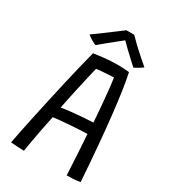

<svg xmlns="http://www.w3.org/2000/svg" viewBox="-208 -957 942 1065"><g transform="rotate(30 263.0 -424.5)"><path d="M122 7.5Q104.5 7.5 78.2 6Q52 4.5 37 3Q41.5 -22 50.8 -68.2Q60 -114.5 73 -174.8Q86 -235 100.5 -301.2Q115 -367.5 130 -432.8Q145 -498 158.8 -555Q172.5 -612 183.5 -652.5Q207 -656 249.2 -660.8Q291.5 -665.5 336 -665.5Q353.5 -665.5 372.5 -664.5Q391.5 -663.5 408.5 -661.5Q427.5 -574 445.8 -411Q464 -248 481.5 1Q466.5 4 441 5.8Q415.5 7.5 395.5 7.5Q394.5 -10.5 392.8 -45Q391 -79.5 388.8 -119.8Q386.5 -160 384.2 -195.2Q382 -230.5 380.5 -249.5Q360.5 -249 328 -247.2Q295.5 -245.5 261 -242.8Q226.5 -240 200.2 -237.5Q174 -235 167 -233.5Q157 -187.5 148.2 -141.2Q139.5 -95 132.5 -56Q125.5 -17 122 7.5ZM178.5 -301.5Q198.5 -305.5 234 -309.5Q269.5 -313.5 308.5 -316.5Q347.5 -319.5 377.5 -320.5Q376.5 -337.5 373.8 -373.2Q371 -409 367.2 -451.5Q363.5 -494 359.2 -532.5Q355 -571 351 -594Q338.5 -594 315.8 -592.5Q293 -591 271.5 -589.2Q250 -587.5 241 -586Q237 -570 227.5 -528.8Q218 -487.5 205 -429Q192 -370.5 178.5 -301.5ZM330 -855.5Q349 -835.5 374.5 -811.2Q400 -787 425.5 -764.8Q451 -742.5 469.5 -727Q455.5 -716.5 442 -708.5Q428.5 -700.5 417 -695Q403 -707.5 380.2 -728.8Q357.5 -750 335.5 -771Q313.5 -792 302.5 -804Q291 -795 267.2 -775.8Q243.5 -756.5 217 -735Q190.5 -713.5 172 -698Q162 -701.5 142.8 -713.2Q123.5 -725 114.5 -733Q143.5 -753.5 178.2 -779.2Q213 -805 241.5 -826.5Q270 -848 280 -855.5Q287.5 -855.5 304 -855.5Q320.5 -855.5 330 -855.5Z"/></g></svg>

Font: Grandstander Light
Style: Regular
Weight: 300
Designer: Tyler Finck
Foundry: Etcetera Type Co
Version: Version 1.200; ttfautohint (v1.8.3)